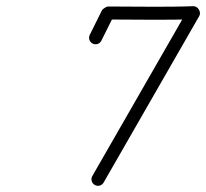

<svg xmlns="http://www.w3.org/2000/svg" viewBox="-20 -579 666 620"><path d="M279.3 -438.2C289.7 -433 302.3 -437.3 307.4 -447.7C320.7 -474.3 333.9 -501 347.2 -527.7C348.1 -529.5 342.3 -526.6 336.9 -523.2C331.4 -519.9 326.3 -516 328.4 -516C420.8 -516.1 513.8 -513.6 606.1 -517C613.3 -517.3 610.4 -528.3 604.7 -537.6C599.1 -547 590.7 -554.7 587.1 -548.5C484.1 -369.1 381.1 -189.8 278.1 -10.5C272.4 -0.4 275.8 12.4 285.9 18.2C295.9 24 308.8 20.5 314.6 10.5C417.6 -168.9 520.6 -348.2 623.6 -527.5C627.2 -533.8 626 -541.8 622.2 -548.2C618.3 -554.5 611.8 -559.3 604.6 -559C512.8 -555.6 420.3 -558.1 328.3 -558C326.2 -558 322 -556 318.1 -553.6C314.1 -551.1 310.5 -548.2 309.5 -546.3C296.3 -519.7 283.1 -493 269.8 -466.3C264.7 -456 268.9 -443.3 279.3 -438.2Z"/></svg>

Font: FRB American Cursive Guidelines Arrows Medium
Style: Italic
Weight: 500
Italic angle: -25°
Version: Version 2.0;Modular Font Editor K font №1